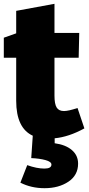

<svg xmlns="http://www.w3.org/2000/svg" viewBox="-20 -713 469 1008"><path d="M267 39Q325 47 357.5 75Q390 103 390 146Q390 207 339 241Q288 275 214 275Q144 275 87 246L123 154Q173 172 213 172Q250 172 250 151Q250 136 219 127.5Q188 119 144 117L152 0H153Q65 -40 65 -184V-410H0V-515L65 -538V-656L266 -693V-540H396L393 -410H266V-211Q266 -167 277.5 -148.5Q289 -130 316 -130Q339 -130 387 -146L423 -39Q341 6 267 13Z"/></svg>

Font: Bitter Pro Black
Style: Regular
Weight: 900
Designer: Sol Matas, and Bitter project Authors
Foundry: Sol Matas
Version: Version 1.010